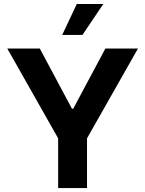

<svg xmlns="http://www.w3.org/2000/svg" viewBox="-20 -953 736 973"><path d="M181.7 -707 344.6 -402.1H351.1L514 -707H679.1L421 -251.9V0H274.7V-251.9L17 -707ZM369.2 -932.8H503.5L397.9 -776H295.2Z"/></svg>

Font: WEMIX Pretendard Variable
Style: Regular
Weight: 400
Designer: Base glyphs from Inter by Rasmus Andersson; Hangeul glyphs from Noto Sans CJK(Source Han Sans) by Jang Soo-young and Kan
Foundry: Kil Hyung-jin
Version: Version 1.000;Glyphs 3.2 (3208)